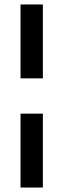

<svg xmlns="http://www.w3.org/2000/svg" viewBox="-20 -740 284 860"><path d="M72 -389V-720H172V-389ZM72 100V-231H172V100Z"/></svg>

Font: DM Sans 20pt Medium
Style: Regular
Weight: 500
Version: Version 4.004;gftools[0.9.30]